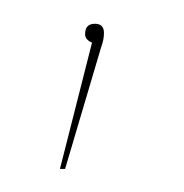

<svg xmlns="http://www.w3.org/2000/svg" viewBox="-20 -33 157 164"><path d="M61 -12.7Q68.8 -12.7 68.8 -4.9Q68.8 1 66.4 7.3L35.6 111.3H31.2L58.6 3.4Q52.7 1 52.7 -3.9Q52.7 -12.7 61 -12.7Z"/></svg>

Font: Fira Sans Compressed Four
Style: Regular
Weight: 100
Width: 1
Designer: Carrois Corporate & Edenspiekermann AG
Foundry: Carrois Corporate GbR & Edenspiekermann AG
Version: Version 4.203;PS 004.203;hotconv 1.0.88;makeotf.lib2.5.64775